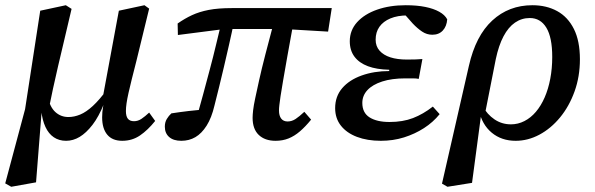

<svg xmlns="http://www.w3.org/2000/svg" viewBox="-28 -526 2277 735"><path d="M15 189 -8 176 68 -108 126 -485 224 -506 246 -492Q231 -427 218 -373Q205 -319 194.5 -273.5Q184 -228 175 -187Q166 -146 158 -105L131 -94L110 172ZM225 13Q198 13 178 -0.5Q158 -14 146 -40Q134 -66 130 -102L155 -156Q163 -116 184 -97Q205 -78 234 -78Q256 -78 279 -87.5Q302 -97 327.5 -120.5Q353 -144 383 -185L389 -129H370Q350 -79 326 -48Q302 -17 277 -2Q252 13 225 13ZM440 13Q402 13 382.5 -10.5Q363 -34 363 -77Q363 -97 366.5 -117Q370 -137 374 -153L366 -156L427 -485L525 -506L543 -493L494 -292Q484 -253 476.5 -223Q469 -193 464 -170.5Q459 -148 456.5 -131Q454 -114 454 -101Q454 -81 461.5 -71.5Q469 -62 485 -62Q500 -62 513.5 -71Q527 -80 543 -95L566 -63Q538 -28 508 -7.5Q478 13 440 13Z M666 13Q636 13 619.5 -1.5Q603 -16 603 -41Q603 -58 610.5 -70.5Q618 -83 628 -92Q660 -97 694 -101Q728 -105 762 -108L757 -72L722 -65Q736 -114 749 -162.5Q762 -211 775 -259.5Q788 -308 799.5 -356.5Q811 -405 823 -454L870 -453Q859 -399 848.5 -353.5Q838 -308 829 -269Q820 -230 811 -194Q802 -158 793 -122Q782 -75 763 -45Q744 -15 720 -1Q696 13 666 13ZM653 -392 652 -436Q679 -455 707 -468Q735 -481 771 -488Q807 -495 859 -495H1242L1228 -405L1058 -415H832ZM1027 13Q986 13 962.5 -9.5Q939 -32 939 -75Q939 -86 941 -104Q943 -122 949 -150Q955 -178 964 -219Q973 -260 988 -318Q1003 -376 1024 -455L1098 -454Q1082 -368 1072 -310.5Q1062 -253 1055.5 -216Q1049 -179 1046 -158Q1043 -137 1041.5 -124.5Q1040 -112 1040 -103Q1040 -83 1048.5 -72Q1057 -61 1073 -61Q1089 -61 1103.5 -70.5Q1118 -80 1137 -98L1163 -68Q1141 -41 1120 -23Q1099 -5 1076.5 4Q1054 13 1027 13Z M1430 13Q1378 13 1338.5 -2Q1299 -17 1277 -45Q1255 -73 1255 -112Q1255 -157 1282 -188.5Q1309 -220 1356.5 -237Q1404 -254 1462 -254V-259Q1414 -260 1380.5 -272.5Q1347 -285 1329 -309Q1311 -333 1311 -368Q1311 -410 1339 -441Q1367 -472 1415.5 -489Q1464 -506 1525 -506Q1568 -506 1600 -499.5Q1632 -493 1653.5 -481Q1675 -469 1684 -452Q1682 -425 1667 -409Q1652 -393 1627 -393Q1606 -393 1588 -405Q1570 -417 1552 -436L1514 -479H1598L1600 -460Q1585 -463 1569.5 -465Q1554 -467 1533 -467Q1494 -467 1466.5 -455.5Q1439 -444 1424.5 -423.5Q1410 -403 1410 -374Q1410 -349 1425 -332Q1440 -315 1466.5 -306.5Q1493 -298 1530 -298Q1551 -298 1563 -298.5Q1575 -299 1589 -300L1575 -224Q1566 -226 1552.5 -226Q1539 -226 1524 -226Q1472 -226 1435 -214Q1398 -202 1378.5 -181Q1359 -160 1359 -132Q1359 -94 1387 -76.5Q1415 -59 1463 -59Q1514 -59 1553 -74Q1592 -89 1629 -118L1655 -89Q1630 -58 1595 -35.5Q1560 -13 1518.5 0Q1477 13 1430 13Z M1685 189 1664 177 1767 -274Q1793 -389 1856.5 -447.5Q1920 -506 2010 -506Q2064 -506 2105 -483.5Q2146 -461 2169 -415Q2192 -369 2192 -299Q2192 -233 2171.5 -176Q2151 -119 2116 -76.5Q2081 -34 2037 -10.5Q1993 13 1946 13Q1892 13 1854.5 -18Q1817 -49 1805 -105L1820 -119Q1837 -88 1865 -69Q1893 -50 1928 -50Q1955 -50 1979.5 -62.5Q2004 -75 2023.5 -98Q2043 -121 2057 -153Q2071 -185 2078.5 -224.5Q2086 -264 2086 -308Q2086 -383 2063.5 -420Q2041 -457 2000 -457Q1969 -457 1943.5 -439.5Q1918 -422 1899.5 -387Q1881 -352 1870 -300L1827 -82L1813 -81L1779 174Z"/></svg>

Font: Source Serif 4 Medium
Style: Italic
Weight: 500
Italic angle: -12°
Designer: Frank Grießhammer
Foundry: Adobe Systems Incorporated
Version: Version 4.004;hotconv 1.0.116;makeotfexe 2.5.65601